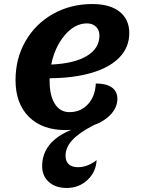

<svg xmlns="http://www.w3.org/2000/svg" viewBox="-20 -620 697 952"><path d="M226 -232V-219Q226 -146 252 -105Q278 -64 324 -64Q380 -64 416 -103Q452 -142 455 -206Q507 -206 534.5 -186.5Q562 -167 562 -130Q562 -89 530.5 -54Q499 -19 444 1Q372 38 338.5 74.5Q305 111 305 152Q305 180 321 194.5Q337 209 367 209Q414 209 459 174Q456 233 413.5 272.5Q371 312 311 312Q256 312 222.5 282.5Q189 253 189 204Q189 83 333 24Q324 25 306 25Q189 25 123 -41Q57 -107 57 -223Q57 -330 106.5 -416Q156 -502 243 -551Q330 -600 438 -600Q525 -600 573 -562Q621 -524 621 -456Q621 -387 574 -337Q527 -287 438 -260Q349 -233 226 -232ZM234 -300Q348 -305 410.5 -342.5Q473 -380 473 -444Q473 -471 456 -487.5Q439 -504 411 -504Q351 -504 301.5 -446Q252 -388 234 -300Z"/></svg>

Font: Lemonada SemiBold
Style: Regular
Weight: 600
Designer: Mohamed Gaber (Arabic) Eduardo Tunni (Latin)
Foundry: Kief Type Foundry
Version: Version 3.006